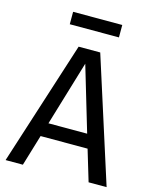

<svg xmlns="http://www.w3.org/2000/svg" viewBox="-126 -946 826 1030"><g transform="rotate(15 286.5 -431.0)"><path d="M415 -173H154L102 0H6L227 -689H347L567 0H467ZM392 -250 285 -610 177 -250ZM150 -793V-862H423V-793Z"/></g></svg>

Font: Statis Sans
Style: Regular
Weight: 400
Designer: bBox Type GmbH
Foundry: bBox Type GmbH
Version: Version 1.000